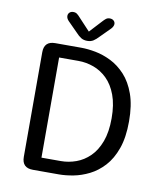

<svg xmlns="http://www.w3.org/2000/svg" viewBox="-86 -853 792 924"><g transform="rotate(10 309.5 -391.0)"><path d="M264.8 -619Q296.7 -619 335 -611.8Q373.3 -604.5 411.6 -585.5Q449.8 -566.5 481.9 -531.7Q514 -496.8 533.4 -442.5Q552.8 -388.2 552.8 -309.5Q552.8 -231.2 533.4 -176.7Q514 -122.2 481.9 -87.3Q449.8 -52.5 411.6 -33.5Q373.3 -14.5 335 -7.2Q296.7 0 264.8 0H137.5Q83.7 0 83.7 -54V-565.2Q83.7 -619 137.5 -619ZM262.8 -64.8Q300.8 -64.8 337.2 -78Q373.7 -91.2 403.2 -120.1Q432.7 -149 450.2 -195.8Q467.7 -242.7 467.7 -309.5Q467.7 -376.5 450.2 -423.2Q432.7 -470 403.2 -498.9Q373.7 -527.8 337.2 -541Q300.8 -554.2 262.8 -554.2H168V-64.8ZM390.5 -734.8 343.3 -687.5Q329 -672 316.7 -664.2Q304.3 -656.5 286.8 -656.5Q269.3 -656.5 256.8 -664.2Q244.3 -672 230.2 -687.5L183.3 -734.8Q172.3 -746.3 172.3 -758.2Q172.3 -768.5 179.4 -775.2Q186.5 -781.8 197.8 -781.8Q208.8 -781.8 216.2 -776.2Q223.7 -770.5 232.5 -760.3L287.2 -701.8L341 -760Q349.7 -769.8 357.3 -775.8Q365 -781.8 375.7 -781.8Q387.7 -781.8 394.9 -775.3Q402.2 -768.8 402.2 -758.8Q402.2 -753.8 399.5 -747.7Q396.8 -741.5 390.5 -734.8Z"/></g></svg>

Font: Sono ExtraLight
Style: Regular
Weight: 200
Designer: Tyler Finck
Foundry: Tyler Finck
Version: Version 2.112